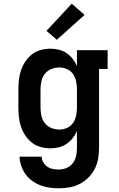

<svg xmlns="http://www.w3.org/2000/svg" viewBox="-20 -790 640 1033"><path d="M296 223Q271 223 246 219.5Q221 216 197.5 207Q174 198 153 183Q132 168 117.5 147.5Q103 127 94.5 102.5Q86 78 85 53H204Q205 69 213 83.5Q221 98 234.5 107Q248 116 264 119Q280 122 296 122Q318 122 338.5 113.5Q359 105 372 87.5Q385 70 389.5 48.5Q394 27 394 5V-85Q385 -64 370.5 -46Q356 -28 337.5 -15.5Q319 -3 296.5 2.5Q274 8 251 8Q225 8 199 1Q173 -6 152.5 -22Q132 -38 117 -60Q102 -82 93.5 -107Q85 -132 82 -158Q79 -184 79 -210V-310Q79 -336 82 -362Q85 -388 93.5 -413Q102 -438 117 -460Q132 -482 152.5 -498Q173 -514 199 -521Q225 -528 251 -528Q274 -528 296.5 -522.5Q319 -517 337.5 -504.5Q356 -492 370.5 -474Q385 -456 394 -435V-520H559V-419H513V5Q513 34 508 63Q503 92 490 118Q477 144 456 165Q435 186 409 199.5Q383 213 354 218Q325 223 296 223ZM299 -93Q321 -93 341 -102Q361 -111 373 -128.5Q385 -146 389.5 -167.5Q394 -189 394 -210V-310Q394 -331 389.5 -352.5Q385 -374 373 -391.5Q361 -409 341 -418Q321 -427 299 -427Q277 -427 256 -418.5Q235 -410 221.5 -393Q208 -376 203 -354Q198 -332 198 -310V-210Q198 -188 203 -166Q208 -144 221.5 -127Q235 -110 256 -101.5Q277 -93 299 -93ZM286 -576 230 -624 366 -770 435 -710Z"/></svg>

Font: Iosevka Etoile
Style: Bold
Weight: 700
Designer: Belleve Invis
Foundry: Belleve Invis
Version: Version 28.1.0; ttfautohint (v1.8.4)